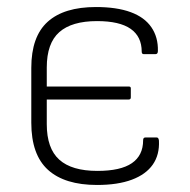

<svg xmlns="http://www.w3.org/2000/svg" viewBox="-20 -514 539 546"><path d="M256 12Q164 12 116.5 -31Q69 -74 69 -165V-321Q69 -410 115.5 -452Q162 -494 253 -494Q312 -494 351.5 -479.5Q391 -465 410.5 -436.5Q430 -408 429 -369Q429 -360 422 -360H389Q383 -360 383 -367Q383 -410 351.5 -432Q320 -454 256 -454Q184 -454 148.5 -422.5Q113 -391 113 -322V-268H346Q352 -268 352 -263V-237Q352 -231 346 -231H113V-161Q113 -92 148.5 -60Q184 -28 257 -28Q323 -28 355 -50Q387 -72 387 -115Q387 -123 393 -123H426Q431 -123 432 -114Q434 -74 414.5 -46Q395 -18 355 -3Q315 12 256 12Z"/></svg>

Font: Sofia Sans ExtraLight
Style: Regular
Weight: 250
Version: Version 4.100-B